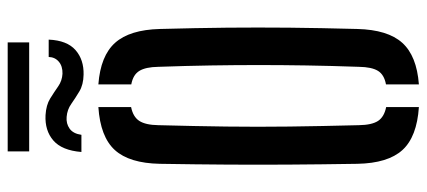

<svg xmlns="http://www.w3.org/2000/svg" viewBox="-318 -758 1083 487"><g transform="rotate(-90 223.5 -514.5)"><path d="M195.5 6.5Q120 1.5 86.5 -35.2Q53 -72 51.5 -149.5Q50 -244 49.5 -323Q49 -402 49.5 -480.2Q50 -558.5 51.5 -650.5Q53 -728 86.5 -764.8Q120 -801.5 195.5 -806.5V-723.5Q170.5 -718.5 160.2 -702.5Q150 -686.5 149.5 -654.5Q147 -561 146 -481.8Q145 -402.5 146 -322.5Q147 -242.5 149.5 -145.5Q150 -113 160.2 -97.2Q170.5 -81.5 195.5 -76.5ZM253 6.5V-77Q277.5 -81.5 287.2 -97.2Q297 -113 297.5 -145.5Q300 -217 301 -279Q302 -341 302 -400Q302 -459 301 -521Q300 -583 297.5 -654.5Q297 -686.5 287.2 -702.5Q277.5 -718.5 253 -723V-806.5Q325.5 -801 358.5 -764Q391.5 -727 393.5 -650.5Q396 -558.5 396.8 -480Q397.5 -401.5 396.8 -322.5Q396 -243.5 393.5 -149.5Q391.5 -72.5 358.5 -35.8Q325.5 1 253 6.5ZM322.5 -932.5H366.5Q364.5 -886 340 -864.5Q315.5 -843 277.5 -844Q252 -844.5 235 -854.8Q218 -865 203.5 -875.2Q189 -885.5 170.5 -887Q153.5 -888.5 140.8 -879.5Q128 -870.5 125 -849.5H81.5Q85.5 -899 110.8 -920.8Q136 -942.5 175 -940.5Q200.5 -939 217 -928.8Q233.5 -918.5 247.8 -908.5Q262 -898.5 280 -897.5Q299 -897 310.5 -906.8Q322 -916.5 322.5 -932.5ZM83 -1036.5H359.5V-982H83Z"/></g></svg>

Font: Big Shoulders Stencil Text SemiBold
Style: Regular
Weight: 600
Designer: Patric King
Foundry: XO Type Co
Version: Version 1.000